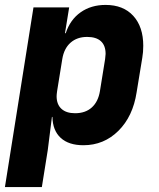

<svg xmlns="http://www.w3.org/2000/svg" viewBox="-27 -580 647 780"><path d="M555 -394Q555 -368 551 -345L528 -205Q513 -107 454 -48.5Q395 10 312 10Q252 10 219.5 -20Q187 -50 186 -105H184L167 30L143 180H-7L109 -550H254L237 -445H240Q258 -500 300.5 -530Q343 -560 402 -560Q474 -560 514.5 -515.5Q555 -471 555 -394ZM400 -340Q402 -356 402 -361Q402 -395 383 -412.5Q364 -430 327 -430Q286 -430 259.5 -406.5Q233 -383 226 -340L205 -210Q203 -196 203 -189Q203 -156 222.5 -138Q242 -120 278 -120Q320 -120 346 -143.5Q372 -167 379 -210Z"/></svg>

Font: JetBrains Mono Extra Bold
Style: Italic
Weight: 800
Italic angle: -9°
Monospace: yes
Designer: Philipp Nurullin, Konstantin Bulenkov
Foundry: JetBrains
Version: 2.002